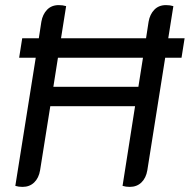

<svg xmlns="http://www.w3.org/2000/svg" viewBox="-20 -726 743 752"><path d="M691 -500H627L557 -59Q552 -29 534 -11.5Q516 6 488 6Q473 6 460 2L509 -310H177L137 -59Q132 -29 114 -11.5Q96 6 68 6Q53 6 40 2L120 -500H55L67 -576H132L142 -641Q147 -670 164.5 -688Q182 -706 210 -706Q226 -706 239 -702L219 -576H552L562 -641Q567 -670 584.5 -688Q602 -706 630 -706Q646 -706 659 -702L639 -576H703ZM540 -500H207L189 -386H522Z"/></svg>

Font: Thasadith
Style: Bold Italic
Weight: 700
Italic angle: -9°
Designer: Cadson Demak Co.,Ltd.
Foundry: Cadson Demak Co.,Ltd.
Version: Version 1.000; ttfautohint (v1.6)